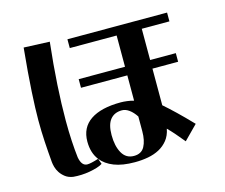

<svg xmlns="http://www.w3.org/2000/svg" viewBox="-105 -822 1209 1033"><g transform="rotate(-15 500.0 -305.5)"><path d="M106 -681 250 -675Q236 -549 229.5 -441Q223 -333 223 -242Q223 -181 226 -129Q229 -77 234 -35Q243 15 275 15Q294 15 338 1Q306 -40 306 -103Q306 -181 365 -221Q424 -261 534 -261Q549 -261 569 -258.5Q589 -256 606 -251V-392H348V-440H606V-614H345V-663H900V-614H746V-440H889V-392H746V-188Q775 -163 812 -127.5Q849 -92 894 -45L818 32Q792 0 773 -21.5Q754 -43 737 -60Q730 -23 710 2Q690 27 662 42Q634 57 599 63.5Q564 70 525 70Q456 70 410 52Q364 34 338 1L349 32Q337 40 317.5 46Q298 52 275.5 56Q253 60 229.5 61Q206 62 184 60Q158 56 141 43Q124 30 113.5 14Q103 -2 98.5 -18.5Q94 -35 93 -47Q88 -104 84.5 -162Q81 -220 81 -283Q81 -344 86.5 -441Q92 -538 106 -681ZM606 -163Q589 -189 569 -203.5Q549 -218 529 -218Q487 -218 464 -190Q441 -162 441 -103Q441 -42 463 -3Q485 36 529 36Q571 36 588.5 3.5Q606 -29 606 -81Z"/></g></svg>

Font: Cafe24 ClassicType
Style: Regular
Weight: 400
Designer: Cafe24 thkim, hmlim, mnelim & 4IR
Foundry: Cafe24
Version: Version 1.000